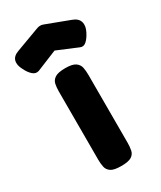

<svg xmlns="http://www.w3.org/2000/svg" viewBox="-242 -774 713 849"><g transform="rotate(-30 114.0 -349.5)"><path d="M116 9Q79 9 63.5 -1.5Q48 -12 44.5 -29.5Q41 -47 41 -66V-415Q41 -435 44.5 -452Q48 -469 64 -479.5Q80 -490 117 -490Q153 -490 168.5 -479Q184 -468 187.5 -451Q191 -434 191 -413V-65Q191 -46 187.5 -28.5Q184 -11 168.5 -1Q153 9 116 9ZM115 -708Q122 -708 127.5 -706Q133 -704 136 -703L250 -660Q278 -650 284.5 -628.5Q291 -607 277 -580Q265 -556 250.5 -543Q236 -530 220 -537L115 -581L10 -538Q-7 -532 -22 -545Q-37 -558 -48 -581Q-63 -608 -57.5 -629Q-52 -650 -23 -660L93 -703Q95 -704 101.5 -706Q108 -708 115 -708Z"/></g></svg>

Font: Fredoka Condensed SemiBold
Style: Regular
Weight: 600
Width: 3
Designer: Ben Nathan
Foundry: Milena B. Brandão, Ben Nathan
Version: Version 2.001